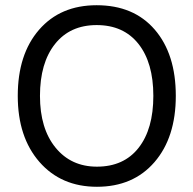

<svg xmlns="http://www.w3.org/2000/svg" viewBox="-20 -707 740 735"><path d="M653 -340Q653 -181 571.5 -86.5Q490 8 351 8Q214 8 131 -87Q48 -182 48 -340Q48 -499 129.5 -593Q211 -687 350 -687Q492 -687 572.5 -593.5Q653 -500 653 -340ZM133 -340Q133 -215 192.5 -142Q252 -69 351 -69Q454 -69 510.5 -141Q567 -213 567 -340Q567 -467 510 -539Q453 -611 350 -611Q248 -611 190.5 -538.5Q133 -466 133 -340Z"/></svg>

Font: Hind Siliguri
Style: Regular
Weight: 400
Designer: Jyotish Sonowal
Foundry: Indian Type Foundry
Version: Version 1.000;PS 1.0;hotconv 1.0.86;makeotf.lib2.5.63406; tt